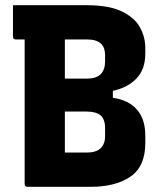

<svg xmlns="http://www.w3.org/2000/svg" viewBox="-20 -720 640 740"><path d="M330 0H86Q75 0 75 -11V-568H41Q30 -568 30 -579V-700H313Q400 -700 449.5 -676Q499 -652 519.5 -614.5Q540 -577 540 -536V-513Q540 -453 506 -417.5Q472 -382 415 -370V-343Q474 -335 507 -298.5Q540 -262 540 -197V-169Q540 -78 482.5 -39Q425 0 330 0ZM315 -568H230V-417H316Q385 -417 385 -484V-508Q385 -536 370 -551Q353 -568 315 -568ZM230 -132H314Q351 -132 368 -149Q385 -166 385 -194V-226Q385 -260 368 -275Q351 -290 314 -290H230Z"/></svg>

Font: Recursive Mn Lnr St XBd
Style: Regular
Weight: 800
Monospace: yes
Version: Version 1.079;hotconv 1.0.112;makeotfexe 2.5.65598; ttfautoh